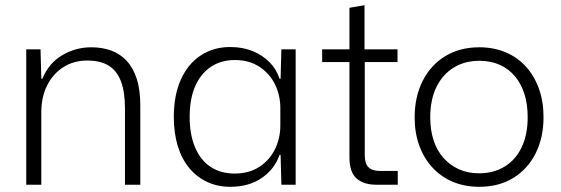

<svg xmlns="http://www.w3.org/2000/svg" viewBox="-20 -711 2160 739"><path d="M81 0V-521H136L139 -408H143Q168 -468 219.5 -498.5Q271 -529 332 -529Q373 -529 407.5 -516.5Q442 -504 467 -477.5Q492 -451 506 -408.5Q520 -366 520 -305V0H461V-294Q461 -357 445.5 -398Q430 -439 398 -458.5Q366 -478 316 -478Q263 -478 223 -452Q183 -426 161 -381.5Q139 -337 139 -279V0Z M866 8Q818 8 778 -10.5Q738 -29 709 -63.5Q680 -98 664.5 -148Q649 -198 649 -261Q649 -345 676.5 -405.5Q704 -466 753 -498Q802 -530 866 -530Q914 -530 952 -514.5Q990 -499 1017 -472Q1044 -445 1056 -408H1060L1063 -521H1118V0H1063L1060 -115H1056Q1037 -60 987.5 -26Q938 8 866 8ZM883 -43Q939 -43 978.5 -69Q1018 -95 1038.5 -137Q1059 -179 1059 -228V-295Q1059 -344 1038.5 -386Q1018 -428 978.5 -454Q939 -480 884 -480Q831 -480 792 -454Q753 -428 731.5 -379.5Q710 -331 710 -261Q710 -193 731 -143.5Q752 -94 791 -68.5Q830 -43 883 -43Z M1429 0Q1379 0 1352 -24.5Q1325 -49 1325 -105V-472H1220V-521H1325V-681L1383 -691V-521H1510V-472H1384V-113Q1384 -81 1398.5 -67Q1413 -53 1443 -53H1511V0Z M1825 8Q1769 8 1723.5 -11Q1678 -30 1645 -65.5Q1612 -101 1594 -150Q1576 -199 1576 -259Q1576 -339 1607 -400Q1638 -461 1694 -495Q1750 -529 1825 -529Q1880 -529 1925.5 -510Q1971 -491 2003.5 -455.5Q2036 -420 2054 -370.5Q2072 -321 2072 -260Q2072 -181 2041.5 -120.5Q2011 -60 1955.5 -26Q1900 8 1825 8ZM1824 -44Q1880 -44 1922.5 -70Q1965 -96 1988 -144.5Q2011 -193 2011 -260Q2011 -310 1998.5 -349.5Q1986 -389 1961.5 -418Q1937 -447 1902.5 -462Q1868 -477 1825 -477Q1769 -477 1726.5 -451Q1684 -425 1660 -376.5Q1636 -328 1636 -259Q1636 -210 1649 -170.5Q1662 -131 1687 -103Q1712 -75 1746.5 -59.5Q1781 -44 1824 -44Z"/></svg>

Font: Mona Sans Light
Style: Regular
Weight: 300
Designer: Deni Anggara
Foundry: GitHub
Version: Version 2.000